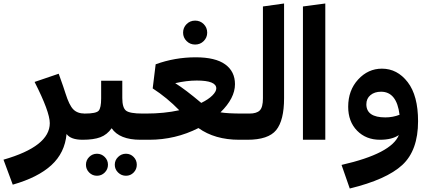

<svg xmlns="http://www.w3.org/2000/svg" viewBox="-56 -800 2461 1099"><path d="M429 -150 437 -67 417 0Q349 0 325 -33Q315 75 238 145.5Q161 216 17 257L-36 114Q229 38 229 -95Q229 -160 142 -331L280 -378Q311 -292 319 -265Q340 -198 363.5 -174Q387 -150 429 -150Z M760 -150 768 -68 748 0Q628 0 583 -66Q557 -29 518.5 -14.5Q480 0 417 0L397 -67L430 -150Q494 -150 508.5 -166Q523 -182 523 -237V-338H644V-239Q644 -184 665 -167Q686 -150 760 -150ZM454.5 98.5Q473 80 499 80Q525 80 543.5 98.5Q562 117 562 143Q562 169 543.5 187.5Q525 206 499 206Q473 206 454.5 187.5Q436 169 436 143Q436 117 454.5 98.5ZM620 98.5Q639 80 665 80Q691 80 709 98.5Q727 117 727 143Q727 169 709 187.5Q691 206 665 206Q639 206 620 187.5Q601 169 601 143Q601 117 620 98.5Z M992 -613Q992 -642 1012 -662Q1032 -682 1061 -682Q1090 -682 1110 -662Q1130 -642 1130 -613Q1130 -585 1110 -565Q1090 -545 1061 -545Q1032 -545 1012 -565Q992 -585 992 -613ZM1372 -150 1380 -67 1360 0H1313Q1174 0 1080 -67Q948 0 798 0H747L728 -69L760 -150H780Q884 -150 970 -169Q900 -241 818 -294L835 -432Q945 -472 1064 -472Q1177 -472 1233 -431.5Q1289 -391 1289 -318Q1289 -238 1206 -157Q1246 -150 1332 -150ZM947 -324Q1006 -287 1096 -211Q1137 -231 1159.5 -253.5Q1182 -276 1182 -294Q1182 -339 1070 -339Q1013 -339 947 -324Z M1360 0 1340 -67 1372 -150Q1413 -150 1431 -168Q1449 -186 1449 -237V-763L1570 -780V-238Q1570 -111 1525 -55.5Q1480 0 1360 0Z M1806 0H1678V-763L1806 -780Z M2130 -407Q2218 -407 2277.5 -330Q2337 -253 2337 -106Q2337 61 2246.5 144.5Q2156 228 1946 279L1899 144Q2185 79 2227 -27Q2188 0 2119 0Q2039 0 1988 -52Q1937 -104 1937 -189Q1937 -283 1994 -345Q2051 -407 2130 -407ZM2041 -203Q2041 -128 2150 -128Q2192 -128 2231 -143Q2215 -275 2125 -275Q2088 -275 2064.5 -255.5Q2041 -236 2041 -203Z"/></svg>

Font: FiraGO
Style: Bold
Weight: 700
Designer: bBox Type
Foundry: bBox Type GmbH
Version: Version 1.001;PS 001.001;hotconv 1.0.88;makeotf.lib2.5.64775